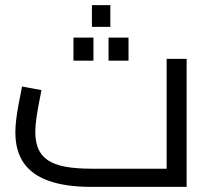

<svg xmlns="http://www.w3.org/2000/svg" viewBox="-20 -730 830 750"><path d="M337 0Q238 0 172 -23Q106 -46 73 -93Q40 -140 40 -213Q40 -237 43.5 -265Q47 -293 52 -319.5Q57 -346 61 -365.5Q65 -385 66 -392L142 -378Q139 -362 133.5 -334Q128 -306 123 -274Q118 -242 118 -213Q118 -176 129.5 -149Q141 -122 166.5 -104.5Q192 -87 234 -79Q276 -71 337 -71H631V-500H709V0ZM339 -625V-710H411V-625ZM267 -493V-583H345V-493ZM404 -493V-583H482V-493Z"/></svg>

Font: Cairo Play
Style: Regular
Weight: 400
Designer: Mohamed Gaber, Accademia di Belle Arti di Urbino
Foundry: Kief Type Foundry, Accademia di Belle Arti di Urbino
Version: Version 3.119